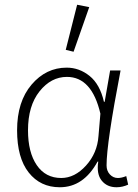

<svg xmlns="http://www.w3.org/2000/svg" viewBox="-20 -777 580 809"><path d="M232 12Q150 12 101 -50Q52 -112 52 -228Q52 -349 113 -420.5Q174 -492 261 -492Q314 -492 357.5 -457Q401 -422 418 -348H421L444 -480H488Q429 -174 429 -80Q429 -57 443 -42Q457 -27 477 -27Q492 -27 512 -35L520 1Q496 12 471 12Q431 12 408.5 -16Q386 -44 394 -96H391Q332 12 232 12ZM238 -27Q295 -27 342.5 -79.5Q390 -132 395 -204L403 -298Q367 -453 262 -453Q195 -453 146.5 -392Q98 -331 98 -228Q98 -135 135 -81Q172 -27 238 -27ZM257 -567 305 -757 356 -747 290 -559Z"/></svg>

Font: Toshiba Sans Light
Style: Regular
Weight: 300
Designer: Paul D. Hunt
Foundry: Toshiba Corporation
Version: Version 2.020;PS 2.0;hotconv 1.0.86;makeotf.lib2.5.63406